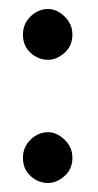

<svg xmlns="http://www.w3.org/2000/svg" viewBox="-20 -407 218 427"><path d="M31 -330Q31 -354 48 -370.5Q65 -387 87 -387Q106 -387 123.5 -370.5Q141 -354 141 -330Q141 -305 123.5 -289.5Q106 -274 87 -274Q65 -274 48 -289.5Q31 -305 31 -330ZM31 -56Q31 -80 48 -96.5Q65 -113 87 -113Q106 -113 123.5 -96.5Q141 -80 141 -56Q141 -31 123.5 -15.5Q106 0 87 0Q65 0 48 -15.5Q31 -31 31 -56Z"/></svg>

Font: Reem Kufi Fun
Style: Regular
Weight: 400
Designer: Khaled Hosny
Version: Version 1.005